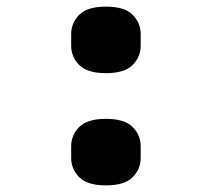

<svg xmlns="http://www.w3.org/2000/svg" viewBox="-20 -548 640 580"><path d="M300 12Q244 12 219.5 -12.5Q195 -37 195 -71V-106Q195 -140 219.5 -164.5Q244 -189 300 -189Q356 -189 380.5 -164.5Q405 -140 405 -106V-71Q405 -37 380.5 -12.5Q356 12 300 12ZM300 -327Q244 -327 219.5 -351.5Q195 -376 195 -410V-445Q195 -479 219.5 -503.5Q244 -528 300 -528Q356 -528 380.5 -503.5Q405 -479 405 -445V-410Q405 -376 380.5 -351.5Q356 -327 300 -327Z"/></svg>

Font: Lilex
Style: Regular
Weight: 400
Monospace: yes
Designer: Mike Abbink, Paul van der Laan, Pieter van Rosmalen, Mikhael Khrustik
Foundry: Mikhael Khrustik
Version: Version 2.510